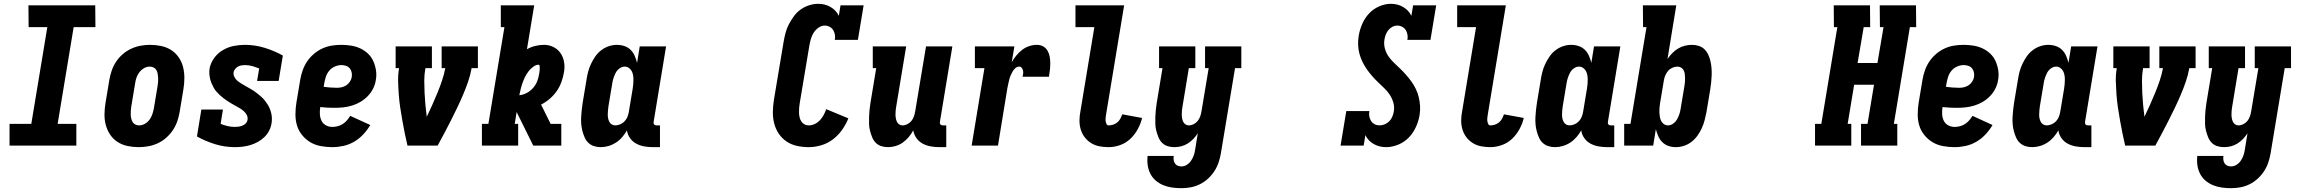

<svg xmlns="http://www.w3.org/2000/svg" viewBox="-20 -763 12040 1006"><path d="M30 0V-114H144L228 -621H130L129 -735H479L480 -621H366L282 -114H380V0Z M707 8Q677 8 648.5 2Q620 -4 596.5 -19Q573 -34 557.5 -57Q542 -80 534.5 -107.5Q527 -135 527.5 -165Q528 -195 533 -225L553 -345Q557 -369 565.5 -393.5Q574 -418 588.5 -440Q603 -462 623.5 -479.5Q644 -497 668 -508Q692 -519 717 -523.5Q742 -528 766 -528Q796 -528 824.5 -522Q853 -516 876.5 -501Q900 -486 916 -463Q932 -440 939 -412.5Q946 -385 946 -355Q946 -325 941 -295L921 -175Q917 -151 908.5 -126.5Q900 -102 885 -80Q870 -58 850 -40.5Q830 -23 806 -12Q782 -1 756.5 3.5Q731 8 707 8ZM708 -106Q724 -106 738.5 -114Q753 -122 763 -135.5Q773 -149 778 -164Q783 -179 786 -194L806 -314Q808 -325 808.5 -335.5Q809 -346 808.5 -356.5Q808 -367 806 -377.5Q804 -388 799 -396.5Q794 -405 784.5 -409.5Q775 -414 765 -414Q749 -414 735 -406Q721 -398 710.5 -384.5Q700 -371 695 -356Q690 -341 688 -326L668 -206Q666 -195 665.5 -184.5Q665 -174 665 -163.5Q665 -153 667.5 -142.5Q670 -132 675 -123.5Q680 -115 689 -110.5Q698 -106 708 -106Z M1212 8Q1157 8 1107 -7.5Q1057 -23 1012 -48L1035 -189H1148L1136 -114Q1153 -107 1172 -102.5Q1191 -98 1211 -98Q1221 -98 1231 -99.5Q1241 -101 1251 -105Q1261 -109 1268.5 -117.5Q1276 -126 1277 -136Q1279 -149 1273 -160.5Q1267 -172 1257.5 -180.5Q1248 -189 1237 -195.5Q1226 -202 1215 -208Q1204 -214 1193 -220.5Q1182 -227 1171.5 -234Q1161 -241 1151 -248.5Q1141 -256 1132 -264.5Q1123 -273 1114.5 -282.5Q1106 -292 1100 -303Q1094 -314 1089 -325.5Q1084 -337 1081 -349.5Q1078 -362 1077 -375.5Q1076 -389 1078 -403Q1083 -432 1101.5 -458Q1120 -484 1147 -500Q1174 -516 1203.5 -522Q1233 -528 1262 -528Q1316 -528 1366.5 -512.5Q1417 -497 1462 -472L1440 -339H1327L1338 -404Q1321 -411 1302.5 -416.5Q1284 -422 1264 -422Q1255 -422 1245.5 -420.5Q1236 -419 1227.5 -414.5Q1219 -410 1212.5 -402Q1206 -394 1204 -385Q1202 -372 1208 -360Q1214 -348 1223.5 -340Q1233 -332 1244 -325.5Q1255 -319 1266 -312.5Q1277 -306 1288 -300Q1299 -294 1309.5 -287Q1320 -280 1330 -272Q1340 -264 1349.5 -255.5Q1359 -247 1366.5 -237.5Q1374 -228 1381 -217.5Q1388 -207 1393 -195Q1398 -183 1401 -170.5Q1404 -158 1404.5 -144.5Q1405 -131 1403 -118Q1400 -98 1390.5 -79Q1381 -60 1365.5 -45Q1350 -30 1331 -19.5Q1312 -9 1292 -3Q1272 3 1252 5.5Q1232 8 1212 8Z M1721 8Q1691 8 1661 2.5Q1631 -3 1606.5 -17.5Q1582 -32 1563.5 -54.5Q1545 -77 1536.5 -104.5Q1528 -132 1528 -163Q1528 -194 1533 -225L1553 -345Q1557 -369 1565.5 -393.5Q1574 -418 1588.5 -440Q1603 -462 1624 -480Q1645 -498 1669 -509Q1693 -520 1718 -524Q1743 -528 1768 -528Q1794 -528 1819.5 -524Q1845 -520 1867.5 -509.5Q1890 -499 1908 -482Q1926 -465 1936 -442.5Q1946 -420 1950 -394.5Q1954 -369 1949 -343Q1946 -321 1935 -299Q1924 -277 1907 -259.5Q1890 -242 1869 -229.5Q1848 -217 1825 -210Q1802 -203 1779 -200.5Q1756 -198 1733 -198Q1714 -198 1695.5 -199Q1677 -200 1658 -202Q1655 -183 1656 -164.5Q1657 -146 1664.5 -130.5Q1672 -115 1687.5 -106.5Q1703 -98 1722 -98Q1735 -98 1749 -101.5Q1763 -105 1775.5 -113Q1788 -121 1797.5 -132Q1807 -143 1815 -156L1920 -108Q1905 -82 1883.5 -59Q1862 -36 1835.5 -20.5Q1809 -5 1779.5 1.5Q1750 8 1721 8ZM1746 -303Q1758 -303 1771 -306Q1784 -309 1795 -316.5Q1806 -324 1813.5 -335.5Q1821 -347 1823 -359Q1825 -372 1822.5 -384Q1820 -396 1812.5 -405Q1805 -414 1793.5 -418Q1782 -422 1769 -422Q1752 -422 1734.5 -414.5Q1717 -407 1705 -392.5Q1693 -378 1687.5 -361Q1682 -344 1679 -327L1676 -308Q1692 -306 1710 -304.5Q1728 -303 1746 -303Z M2115 0Q2107 -33 2100.5 -66Q2094 -99 2088 -132.5Q2082 -166 2077 -199.5Q2072 -233 2069.5 -267Q2067 -301 2066 -336Q2065 -371 2071 -406H2053V-520H2243V-406H2209Q2203 -373 2203 -341Q2203 -309 2204.5 -277Q2206 -245 2209 -213.5Q2212 -182 2216 -151Q2231 -182 2245 -213.5Q2259 -245 2272 -276.5Q2285 -308 2296 -340.5Q2307 -373 2313 -406H2294V-520H2484V-406H2451Q2445 -371 2433 -336Q2421 -301 2406.5 -267Q2392 -233 2376 -199.5Q2360 -166 2343 -132.5Q2326 -99 2308.5 -66Q2291 -33 2273 0Z M2505 0V-114H2539L2623 -621H2604V-735H2779L2741 -505Q2762 -517 2785 -522.5Q2808 -528 2830 -528Q2857 -528 2880 -516.5Q2903 -505 2917 -484.5Q2931 -464 2935.5 -438Q2940 -412 2935 -385Q2931 -360 2922 -334.5Q2913 -309 2897.5 -286.5Q2882 -264 2860.5 -245.5Q2839 -227 2815 -215L2865 -114H2921V-1L2922 0H2774L2687 -176L2677 -114H2695V0ZM2701 -264Q2721 -266 2740 -276Q2759 -286 2773 -302Q2787 -318 2794.5 -337Q2802 -356 2805 -376Q2806 -382 2807 -389Q2808 -396 2808 -402.5Q2808 -409 2807.5 -416.5Q2807 -424 2801 -424Q2791 -424 2782 -418.5Q2773 -413 2765 -406Q2757 -399 2750.5 -391Q2744 -383 2739 -374.5Q2734 -366 2729.5 -357Q2725 -348 2721.5 -338.5Q2718 -329 2715 -320Q2712 -311 2709.5 -301.5Q2707 -292 2705 -282.5Q2703 -273 2701 -264Z M3128 8Q3109 8 3092 2.5Q3075 -3 3062.5 -15Q3050 -27 3043 -43.5Q3036 -60 3031.5 -77Q3027 -94 3025.5 -112.5Q3024 -131 3025 -149.5Q3026 -168 3028 -187Q3030 -206 3033 -225L3053 -345Q3056 -366 3061.5 -387Q3067 -408 3076.5 -428Q3086 -448 3099 -467Q3112 -486 3130.5 -500Q3149 -514 3170 -521Q3191 -528 3212 -528Q3233 -528 3252 -521.5Q3271 -515 3284.5 -501.5Q3298 -488 3305.5 -470.5Q3313 -453 3318 -434L3332 -520H3470L3405 -126Q3404 -122 3404.5 -118Q3405 -114 3407.5 -111Q3410 -108 3413.5 -107Q3417 -106 3421 -106H3438V8H3402Q3378 8 3355.5 4Q3333 0 3313.5 -10.5Q3294 -21 3281 -39.5Q3268 -58 3265 -80Q3255 -62 3240.5 -45Q3226 -28 3207.5 -16Q3189 -4 3168.5 2Q3148 8 3128 8ZM3204 -106Q3217 -106 3230.5 -112Q3244 -118 3253.5 -128.5Q3263 -139 3268 -152Q3273 -165 3275 -178L3295 -298Q3297 -310 3298 -322.5Q3299 -335 3299 -346.5Q3299 -358 3297 -369.5Q3295 -381 3289.5 -391Q3284 -401 3274.5 -407.5Q3265 -414 3253 -414Q3239 -414 3226 -404.5Q3213 -395 3206 -381.5Q3199 -368 3194.5 -354Q3190 -340 3188 -326L3168 -206Q3166 -195 3165.5 -184.5Q3165 -174 3164.5 -164Q3164 -154 3166 -144Q3168 -134 3172.5 -125Q3177 -116 3185.5 -111Q3194 -106 3204 -106Z M4218 8Q4186 8 4156 1.5Q4126 -5 4101.5 -21.5Q4077 -38 4060.5 -62.5Q4044 -87 4036.5 -116Q4029 -145 4029.5 -176.5Q4030 -208 4035 -240L4086 -545Q4090 -568 4096 -591Q4102 -614 4113.5 -636Q4125 -658 4140 -678.5Q4155 -699 4175.5 -713.5Q4196 -728 4220 -735.5Q4244 -743 4267 -743Q4285 -743 4301 -739Q4317 -735 4331.5 -726.5Q4346 -718 4357 -706.5Q4368 -695 4375 -680L4384 -735H4505L4475 -554H4354Q4357 -568 4354.5 -581.5Q4352 -595 4345.5 -605.5Q4339 -616 4327 -622.5Q4315 -629 4301 -629Q4284 -629 4268.5 -618Q4253 -607 4243.5 -592Q4234 -577 4229 -560Q4224 -543 4221 -526L4170 -221Q4168 -209 4167 -196.5Q4166 -184 4166.5 -172Q4167 -160 4169.5 -148.5Q4172 -137 4178.5 -127Q4185 -117 4195 -111.5Q4205 -106 4218 -106Q4234 -106 4249.5 -113.5Q4265 -121 4276.5 -133.5Q4288 -146 4296 -161Q4304 -176 4309 -191L4425 -143Q4413 -112 4392.5 -83Q4372 -54 4344.5 -33Q4317 -12 4283.5 -2Q4250 8 4218 8Z M4633 8Q4614 8 4597 2.5Q4580 -3 4568 -15.5Q4556 -28 4549.5 -44.5Q4543 -61 4538.5 -78Q4534 -95 4533.5 -113.5Q4533 -132 4533.5 -150.5Q4534 -169 4536 -187.5Q4538 -206 4541 -225L4571 -406H4553V-520H4728L4676 -206Q4674 -196 4673 -185.5Q4672 -175 4672 -164.5Q4672 -154 4673.5 -144.5Q4675 -135 4679 -126Q4683 -117 4691 -111.5Q4699 -106 4709 -106Q4722 -106 4734.5 -112.5Q4747 -119 4755.5 -129.5Q4764 -140 4768.5 -153Q4773 -166 4775 -178L4832 -520H4970L4905 -126Q4904 -122 4904.5 -118Q4905 -114 4907.5 -111Q4910 -108 4913.5 -107Q4917 -106 4921 -106H4938V8H4902Q4879 8 4856.5 4Q4834 0 4814.5 -10.5Q4795 -21 4782 -39Q4769 -57 4765 -80Q4755 -61 4741 -44.5Q4727 -28 4710 -16Q4693 -4 4673 2Q4653 8 4633 8Z M5071 0 5138 -406H5088V-520H5295L5281 -437Q5291 -455 5305 -472Q5319 -489 5336 -502Q5353 -515 5373 -521.5Q5393 -528 5413 -528Q5431 -528 5445.5 -520Q5460 -512 5468.5 -497.5Q5477 -483 5480 -466Q5483 -449 5483 -431.5Q5483 -414 5481 -396.5Q5479 -379 5476 -361H5338Q5340 -369 5341 -377.5Q5342 -386 5340 -394Q5338 -402 5333 -408Q5328 -414 5320 -414Q5309 -414 5299.5 -405.5Q5290 -397 5284.5 -386.5Q5279 -376 5274.5 -365.5Q5270 -355 5267.5 -344Q5265 -333 5262.5 -322Q5260 -311 5258 -300L5209 0Z M5789 8Q5764 8 5740.5 3.5Q5717 -1 5697.5 -13Q5678 -25 5664 -43Q5650 -61 5643 -83.5Q5636 -106 5636 -130.5Q5636 -155 5641 -180L5714 -621H5615V-735H5870L5775 -161Q5774 -153 5773 -145Q5772 -137 5773 -129Q5774 -121 5777.5 -113.5Q5781 -106 5789 -106Q5801 -106 5813 -110Q5825 -114 5834.5 -122Q5844 -130 5850 -141Q5856 -152 5860 -164L5964 -145Q5957 -115 5941.5 -86.5Q5926 -58 5903 -36Q5880 -14 5849.5 -3Q5819 8 5789 8Z M6170 223Q6145 223 6120.5 219.5Q6096 216 6074.5 207Q6053 198 6035.5 183Q6018 168 6007.5 147.5Q5997 127 5993.5 103Q5990 79 5993 54H6130Q6128 65 6129.5 75Q6131 85 6136 93Q6141 101 6150 105Q6159 109 6170 109Q6185 109 6198.5 100.5Q6212 92 6221 78.5Q6230 65 6235 50.5Q6240 36 6242 21L6256 -65Q6246 -49 6232.5 -35Q6219 -21 6203 -11Q6187 -1 6169 3.5Q6151 8 6133 8Q6114 8 6097 2.5Q6080 -3 6068 -15.5Q6056 -28 6049.5 -44.5Q6043 -61 6038.5 -78Q6034 -95 6033.5 -113.5Q6033 -132 6033.5 -150.5Q6034 -169 6036 -187.5Q6038 -206 6041 -225L6071 -406H6053V-520H6243V-406H6209L6176 -206Q6174 -196 6173 -185.5Q6172 -175 6172 -164.5Q6172 -154 6173.5 -144.5Q6175 -135 6179 -126Q6183 -117 6191 -111.5Q6199 -106 6209 -106Q6222 -106 6234.5 -112.5Q6247 -119 6255.5 -129.5Q6264 -140 6268.5 -153Q6273 -166 6275 -178L6313 -406H6294V-520H6484V-406H6451L6377 40Q6373 64 6365 88Q6357 112 6343 133.5Q6329 155 6309.5 173Q6290 191 6266.5 202.5Q6243 214 6218.5 218.5Q6194 223 6170 223Z M7243 8Q7225 8 7209 4Q7193 0 7178.5 -8Q7164 -16 7152.5 -28Q7141 -40 7134 -55L7125 0H7004L7034 -181H7155Q7152 -167 7154.5 -153.5Q7157 -140 7164 -129Q7171 -118 7183 -112Q7195 -106 7209 -106Q7222 -106 7236 -112Q7250 -118 7260 -128.5Q7270 -139 7275.5 -152.5Q7281 -166 7283 -179Q7287 -203 7280.5 -225.5Q7274 -248 7261.5 -267Q7249 -286 7232.5 -301.5Q7216 -317 7200 -332.5Q7184 -348 7169.5 -364.5Q7155 -381 7142 -399.5Q7129 -418 7119 -438.5Q7109 -459 7103 -481Q7097 -503 7096 -527Q7095 -551 7099 -575Q7104 -606 7117 -636.5Q7130 -667 7152.5 -691.5Q7175 -716 7206 -729.5Q7237 -743 7267 -743Q7285 -743 7301 -739Q7317 -735 7331.5 -726.5Q7346 -718 7357 -706.5Q7368 -695 7375 -680L7384 -735H7505L7475 -554H7354Q7357 -568 7354.5 -581.5Q7352 -595 7345.5 -605.5Q7339 -616 7327 -622.5Q7315 -629 7301 -629Q7288 -629 7275.5 -622.5Q7263 -616 7254.5 -605.5Q7246 -595 7241 -582Q7236 -569 7234 -556Q7230 -532 7236 -509.5Q7242 -487 7254.5 -468.5Q7267 -450 7283.5 -434.5Q7300 -419 7316 -403.5Q7332 -388 7347 -371Q7362 -354 7375 -336Q7388 -318 7398 -297.5Q7408 -277 7413.5 -254.5Q7419 -232 7420.5 -208Q7422 -184 7418 -160Q7413 -129 7399 -98Q7385 -67 7361.5 -42.5Q7338 -18 7306 -5Q7274 8 7243 8Z M7789 8Q7764 8 7740.5 3.5Q7717 -1 7697.5 -13Q7678 -25 7664 -43Q7650 -61 7643 -83.5Q7636 -106 7636 -130.5Q7636 -155 7641 -180L7714 -621H7615V-735H7870L7775 -161Q7774 -153 7773 -145Q7772 -137 7773 -129Q7774 -121 7777.5 -113.5Q7781 -106 7789 -106Q7801 -106 7813 -110Q7825 -114 7834.5 -122Q7844 -130 7850 -141Q7856 -152 7860 -164L7964 -145Q7957 -115 7941.5 -86.5Q7926 -58 7903 -36Q7880 -14 7849.5 -3Q7819 8 7789 8Z M8128 8Q8109 8 8092 2.5Q8075 -3 8062.5 -15Q8050 -27 8043 -43.5Q8036 -60 8031.5 -77Q8027 -94 8025.5 -112.5Q8024 -131 8025 -149.5Q8026 -168 8028 -187Q8030 -206 8033 -225L8053 -345Q8056 -366 8061.5 -387Q8067 -408 8076.5 -428Q8086 -448 8099 -467Q8112 -486 8130.5 -500Q8149 -514 8170 -521Q8191 -528 8212 -528Q8233 -528 8252 -521.5Q8271 -515 8284.5 -501.5Q8298 -488 8305.5 -470.5Q8313 -453 8318 -434L8332 -520H8470L8405 -126Q8404 -122 8404.5 -118Q8405 -114 8407.5 -111Q8410 -108 8413.5 -107Q8417 -106 8421 -106H8438V8H8402Q8378 8 8355.5 4Q8333 0 8313.5 -10.5Q8294 -21 8281 -39.5Q8268 -58 8265 -80Q8255 -62 8240.5 -45Q8226 -28 8207.5 -16Q8189 -4 8168.5 2Q8148 8 8128 8ZM8204 -106Q8217 -106 8230.5 -112Q8244 -118 8253.5 -128.5Q8263 -139 8268 -152Q8273 -165 8275 -178L8295 -298Q8297 -310 8298 -322.5Q8299 -335 8299 -346.5Q8299 -358 8297 -369.5Q8295 -381 8289.5 -391Q8284 -401 8274.5 -407.5Q8265 -414 8253 -414Q8239 -414 8226 -404.5Q8213 -395 8206 -381.5Q8199 -368 8194.5 -354Q8190 -340 8188 -326L8168 -206Q8166 -195 8165.5 -184.5Q8165 -174 8164.5 -164Q8164 -154 8166 -144Q8168 -134 8172.5 -125Q8177 -116 8185.5 -111Q8194 -106 8204 -106Z M8761 8Q8740 8 8721.5 1.5Q8703 -5 8689.5 -18.5Q8676 -32 8668.5 -49.5Q8661 -67 8656 -86L8642 0H8490V-114H8523L8607 -621H8589L8588 -735H8763L8717 -454Q8728 -470 8742 -484.5Q8756 -499 8773 -509Q8790 -519 8808.5 -523.5Q8827 -528 8845 -528Q8864 -528 8881 -522.5Q8898 -517 8910.5 -505Q8923 -493 8930.5 -476.5Q8938 -460 8942 -443Q8946 -426 8947.5 -407.5Q8949 -389 8948.5 -370.5Q8948 -352 8946 -333Q8944 -314 8941 -295L8921 -175Q8917 -154 8911.5 -133Q8906 -112 8897 -92Q8888 -72 8874.5 -53Q8861 -34 8843 -20Q8825 -6 8803.5 1Q8782 8 8761 8ZM8720 -106Q8734 -106 8747 -115.5Q8760 -125 8767.5 -138.5Q8775 -152 8779.5 -166Q8784 -180 8786 -194L8806 -314Q8808 -325 8808.5 -335.5Q8809 -346 8809 -356Q8809 -366 8807.5 -376Q8806 -386 8801.5 -395Q8797 -404 8788 -409Q8779 -414 8769 -414Q8756 -414 8742.5 -408Q8729 -402 8720 -391.5Q8711 -381 8705.5 -368Q8700 -355 8698 -342L8678 -222Q8676 -210 8675 -197.5Q8674 -185 8674.5 -173.5Q8675 -162 8677 -150.5Q8679 -139 8684 -129Q8689 -119 8698.5 -112.5Q8708 -106 8720 -106Z M9490 0V-114H9523L9607 -621H9589L9588 -735H9778L9779 -621H9745L9713 -433H9817L9849 -621H9830L9829 -735H10019L10020 -621H9987L9903 -114H9921V0H9731V-114H9765L9799 -319H9695L9661 -114H9680V0Z M10221 8Q10191 8 10161 2.5Q10131 -3 10106.5 -17.5Q10082 -32 10063.5 -54.5Q10045 -77 10036.5 -104.5Q10028 -132 10028 -163Q10028 -194 10033 -225L10053 -345Q10057 -369 10065.5 -393.5Q10074 -418 10088.5 -440Q10103 -462 10124 -480Q10145 -498 10169 -509Q10193 -520 10218 -524Q10243 -528 10268 -528Q10294 -528 10319.5 -524Q10345 -520 10367.5 -509.5Q10390 -499 10408 -482Q10426 -465 10436 -442.5Q10446 -420 10450 -394.5Q10454 -369 10449 -343Q10446 -321 10435 -299Q10424 -277 10407 -259.5Q10390 -242 10369 -229.5Q10348 -217 10325 -210Q10302 -203 10279 -200.5Q10256 -198 10233 -198Q10214 -198 10195.5 -199Q10177 -200 10158 -202Q10155 -183 10156 -164.5Q10157 -146 10164.5 -130.5Q10172 -115 10187.5 -106.5Q10203 -98 10222 -98Q10235 -98 10249 -101.5Q10263 -105 10275.5 -113Q10288 -121 10297.5 -132Q10307 -143 10315 -156L10420 -108Q10405 -82 10383.5 -59Q10362 -36 10335.5 -20.5Q10309 -5 10279.5 1.5Q10250 8 10221 8ZM10246 -303Q10258 -303 10271 -306Q10284 -309 10295 -316.5Q10306 -324 10313.5 -335.5Q10321 -347 10323 -359Q10325 -372 10322.5 -384Q10320 -396 10312.5 -405Q10305 -414 10293.5 -418Q10282 -422 10269 -422Q10252 -422 10234.5 -414.5Q10217 -407 10205 -392.5Q10193 -378 10187.5 -361Q10182 -344 10179 -327L10176 -308Q10192 -306 10210 -304.5Q10228 -303 10246 -303Z M10628 8Q10609 8 10592 2.5Q10575 -3 10562.5 -15Q10550 -27 10543 -43.5Q10536 -60 10531.5 -77Q10527 -94 10525.5 -112.5Q10524 -131 10525 -149.5Q10526 -168 10528 -187Q10530 -206 10533 -225L10553 -345Q10556 -366 10561.5 -387Q10567 -408 10576.5 -428Q10586 -448 10599 -467Q10612 -486 10630.5 -500Q10649 -514 10670 -521Q10691 -528 10712 -528Q10733 -528 10752 -521.5Q10771 -515 10784.5 -501.5Q10798 -488 10805.5 -470.5Q10813 -453 10818 -434L10832 -520H10970L10905 -126Q10904 -122 10904.5 -118Q10905 -114 10907.5 -111Q10910 -108 10913.5 -107Q10917 -106 10921 -106H10938V8H10902Q10878 8 10855.5 4Q10833 0 10813.5 -10.5Q10794 -21 10781 -39.5Q10768 -58 10765 -80Q10755 -62 10740.5 -45Q10726 -28 10707.5 -16Q10689 -4 10668.5 2Q10648 8 10628 8ZM10704 -106Q10717 -106 10730.5 -112Q10744 -118 10753.5 -128.5Q10763 -139 10768 -152Q10773 -165 10775 -178L10795 -298Q10797 -310 10798 -322.5Q10799 -335 10799 -346.5Q10799 -358 10797 -369.5Q10795 -381 10789.5 -391Q10784 -401 10774.5 -407.5Q10765 -414 10753 -414Q10739 -414 10726 -404.5Q10713 -395 10706 -381.5Q10699 -368 10694.5 -354Q10690 -340 10688 -326L10668 -206Q10666 -195 10665.5 -184.5Q10665 -174 10664.5 -164Q10664 -154 10666 -144Q10668 -134 10672.5 -125Q10677 -116 10685.5 -111Q10694 -106 10704 -106Z M11115 0Q11107 -33 11100.5 -66Q11094 -99 11088 -132.5Q11082 -166 11077 -199.5Q11072 -233 11069.5 -267Q11067 -301 11066 -336Q11065 -371 11071 -406H11053V-520H11243V-406H11209Q11203 -373 11203 -341Q11203 -309 11204.5 -277Q11206 -245 11209 -213.5Q11212 -182 11216 -151Q11231 -182 11245 -213.5Q11259 -245 11272 -276.5Q11285 -308 11296 -340.5Q11307 -373 11313 -406H11294V-520H11484V-406H11451Q11445 -371 11433 -336Q11421 -301 11406.5 -267Q11392 -233 11376 -199.5Q11360 -166 11343 -132.5Q11326 -99 11308.5 -66Q11291 -33 11273 0Z M11670 223Q11645 223 11620.5 219.5Q11596 216 11574.5 207Q11553 198 11535.5 183Q11518 168 11507.5 147.5Q11497 127 11493.5 103Q11490 79 11493 54H11630Q11628 65 11629.5 75Q11631 85 11636 93Q11641 101 11650 105Q11659 109 11670 109Q11685 109 11698.5 100.5Q11712 92 11721 78.5Q11730 65 11735 50.5Q11740 36 11742 21L11756 -65Q11746 -49 11732.5 -35Q11719 -21 11703 -11Q11687 -1 11669 3.5Q11651 8 11633 8Q11614 8 11597 2.5Q11580 -3 11568 -15.5Q11556 -28 11549.5 -44.5Q11543 -61 11538.5 -78Q11534 -95 11533.5 -113.5Q11533 -132 11533.5 -150.5Q11534 -169 11536 -187.5Q11538 -206 11541 -225L11571 -406H11553V-520H11743V-406H11709L11676 -206Q11674 -196 11673 -185.5Q11672 -175 11672 -164.5Q11672 -154 11673.5 -144.5Q11675 -135 11679 -126Q11683 -117 11691 -111.5Q11699 -106 11709 -106Q11722 -106 11734.5 -112.5Q11747 -119 11755.5 -129.5Q11764 -140 11768.5 -153Q11773 -166 11775 -178L11813 -406H11794V-520H11984V-406H11951L11877 40Q11873 64 11865 88Q11857 112 11843 133.5Q11829 155 11809.5 173Q11790 191 11766.5 202.5Q11743 214 11718.5 218.5Q11694 223 11670 223Z"/></svg>

Font: Iosevka Curly Slab Heavy
Style: Italic
Weight: 900
Italic angle: -9°
Monospace: yes
Designer: Belleve Invis
Foundry: Belleve Invis
Version: Version 22.1.2; ttfautohint (v1.8.4)